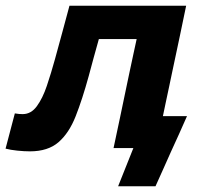

<svg xmlns="http://www.w3.org/2000/svg" viewBox="-62 -519 710 673"><path d="M43 11.5Q22.5 11.5 -1.5 9Q-25.5 6.5 -42.5 2L-10 -121.5Q-2.5 -120 5.2 -119.5Q13 -119 17.5 -119Q47 -119 67.2 -146.8Q87.5 -174.5 102.2 -218.2Q117 -262 130.5 -311Q144 -360 157 -408Q170 -456 181.5 -499H590.5Q579.5 -445.5 568.5 -393.2Q557.5 -341 541.5 -266L531 -216Q525 -187.5 519.5 -162Q514 -136.5 509 -112H593.5Q579.5 -81 565.5 -49Q551 -17 537 13.5Q523.5 43.5 510 74Q496 104.5 483 134H352L405.5 0H336Q347 -53.5 358 -103.5Q368.5 -153.5 381.5 -216L392 -266Q399.5 -300.5 405.5 -329Q411.5 -357 417 -382H284.5Q275 -348.5 266 -315.5Q257 -282 249 -252.5Q226.5 -170.5 203.2 -111.5Q180 -52.5 143 -20.5Q106 11.5 43 11.5Z"/></svg>

Font: Heraclito
Style: Bold Italic
Weight: 700
Italic angle: -12°
Designer: Kostas Bartsokas (font) & Cristiano Sobral (main changes)
Foundry: Kostas Bartsokas (font) & Cristiano Sobral (main changes)
Version: Version 1.00;July 8, 2020;FontCreator 13.0.0.2655 64-bit